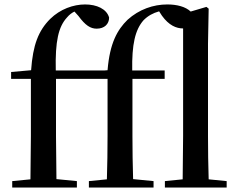

<svg xmlns="http://www.w3.org/2000/svg" viewBox="-20 -844 1071 864"><path d="M801 0H1000V-29L919 -37C917 -98 916 -172 916 -232V-647L919 -805L909 -813L838 -792C815 -814 776 -824 733 -824C670 -824 606 -802 554 -755C508 -710 474 -650 464 -528L451 -527H231C228 -659 243 -724 282 -766C292 -778 303 -786 315 -792L333 -772C364 -730 387 -715 415 -715C450 -715 471 -736 471 -765C460 -804 415 -824 363 -824C310 -824 251 -803 206 -759C153 -706 128 -642 120 -528L30 -520V-489H119V-232L117 -37L35 -29V0H326V-29L234 -38L232 -232V-489H464V-232C464 -167 463 -102 461 -37L380 -29V0H671V-29L579 -38C577 -103 576 -168 576 -232V-489H721V-527H575C573 -644 588 -710 626 -753C646 -773 668 -785 696 -793L709 -773C740 -730 773 -716 804 -716V-232L802 -37L722 -29V0Z"/></svg>

Font: Noto Serif CJK KR SemiBold
Style: Regular
Weight: 600
Designer: Ryoko NISHIZUKA 西塚涼子 (kana & ideographs); Frank Grießhammer (Latin, Greek & Cyrillic); Wenlong ZHANG 张文龙 (bopomofo); San
Foundry: Adobe
Version: Version 2.001;hotconv 1.1.0;makeotfexe 2.6.0